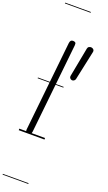

<svg xmlns="http://www.w3.org/2000/svg" viewBox="-324 -1373 1061 1880"><g transform="rotate(20 206.0 -433.0)"><path d="M91 0Q78.5 0 71 -8.2Q63.5 -16.5 65 -32L163.5 -967.5Q165.5 -985.5 173 -994.8Q180.5 -1004 195 -1004Q212 -1004 220.5 -996.8Q229 -989.5 226.5 -968L128 -34Q126 -14 117 -7Q108 0 91 0ZM91 0Q78.5 0 71 -8.2Q63.5 -16.5 65 -32L163.5 -967.5Q165.5 -985.5 173 -994.8Q180.5 -1004 195 -1004Q212 -1004 220.5 -996.8Q229 -989.5 226.5 -968L128 -34Q126 -14 117 -7Q108 0 91 0ZM315 -638Q303.5 -640.5 295.5 -649.8Q287.5 -659 290 -673L348 -978Q350.5 -993 362.2 -999.8Q374 -1006.5 386.5 -1005Q400.5 -1003.5 409.8 -993.5Q419 -983.5 416 -967.5L351 -663.5Q348 -650 337 -643Q326 -636 315 -638ZM-5 455H263V463H-5ZM-5 -16H263V0H-5ZM-5 -549H263V-541H-5ZM-5 -1329H263V-1321H-5Z"/></g></svg>

Font: Edu SA Dotted Guide
Style: Regular
Weight: 400
Designer: Tina and Corey Anderson, Eben Sorkin, Mirko Velimirovic
Foundry: Google for Education
Version: Version 2.000